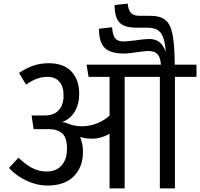

<svg xmlns="http://www.w3.org/2000/svg" viewBox="-20 -1049 1114 1069"><path d="M1074 -621H954V0H870V-621H674V0H590V-304Q542 -277 491 -277Q459 -277 426 -286Q442 -249 442 -204Q442 -119 391 -67.5Q340 -16 245 -16Q185 -16 127.5 -43Q70 -70 30 -114L83 -171Q123 -132 160.5 -113Q198 -94 239 -94Q293 -94 323 -128Q353 -162 353 -221Q353 -282 326.5 -306Q300 -330 252 -330H167L156 -406H228Q280 -406 307 -435.5Q334 -465 334 -517Q334 -568 310.5 -594.5Q287 -621 245 -621Q212 -621 183.5 -610Q155 -599 125 -578L86 -643Q126 -670 165.5 -683.5Q205 -697 252 -697Q334 -697 377.5 -651Q421 -605 421 -527Q421 -470 396 -427.5Q371 -385 324 -369Q340 -369 358 -361Q394 -346 435 -346Q477 -346 517 -361Q557 -376 590 -405V-621H473L462 -689H876Q873 -731 856.5 -748Q840 -765 807 -765Q790 -765 746 -759Q698 -751 669 -751Q594 -751 562.5 -783Q531 -815 531 -889L604 -897Q607 -853 621.5 -835.5Q636 -818 670 -818Q684 -818 732 -824Q786 -832 811 -832Q841 -832 863.5 -818Q886 -804 903 -761Q899 -814 887.5 -843Q876 -872 855 -883.5Q834 -895 797 -895H738Q671 -895 644.5 -924.5Q618 -954 618 -1021L691 -1029Q694 -993 709 -977Q724 -961 756 -961H817Q872 -961 900.5 -938Q929 -915 940.5 -858Q952 -801 953 -689H1074Z"/></svg>

Font: FiraGOUPP
Style: Medium
Weight: 400
Designer: bBox Type
Foundry: bBox Type GmbH
Version: Version 1.001